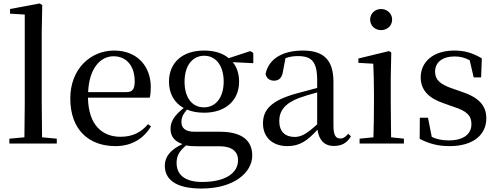

<svg xmlns="http://www.w3.org/2000/svg" viewBox="-20 -829 2873 1109"><path d="M120 0H308V-28L223 -36L221 -230V-644L224 -800L209 -809L38 -777V-750L123 -745V-230L121 -36L34 -28V0Z M647 15C739 15 809 -27 852 -99L835 -112C796 -65 746 -39 676 -39C569 -39 491 -108 488 -265H845C849 -281 851 -301 851 -325C851 -445 774 -537 639 -537C504 -537 386 -432 386 -260C386 -78 495 15 647 15ZM489 -297C495 -432 558 -504 636 -504C712 -504 758 -446 758 -360C758 -316 747 -297 710 -297Z M1158 -209C1088 -209 1046 -267 1046 -357C1046 -448 1090 -507 1160 -507C1227 -507 1272 -449 1272 -358C1272 -268 1228 -209 1158 -209ZM1159 -178C1285 -178 1361 -251 1361 -357C1361 -402 1349 -441 1324 -470L1443 -464V-523L1426 -534L1301 -493C1268 -521 1220 -537 1159 -537C1031 -537 956 -465 956 -357C956 -290 986 -235 1041 -205C986 -162 965 -126 965 -85C965 -42 988 -12 1034 3C966 35 932 75 932 128C932 203 988 260 1144 260C1334 260 1437 166 1437 69C1437 -15 1380 -68 1251 -68H1104C1050 -68 1028 -90 1028 -124C1028 -151 1038 -170 1060 -196C1088 -184 1121 -178 1159 -178ZM1055 11C1075 15 1097 16 1128 16H1248C1329 16 1355 54 1355 96C1355 169 1285 222 1147 222C1053 222 1000 184 1000 112C1000 69 1017 43 1055 11Z M1909 14C1953 14 1985 -3 2007 -42L1991 -56C1974 -36 1962 -29 1946 -29C1920 -29 1906 -46 1906 -104V-355C1906 -483 1850 -537 1729 -537C1608 -537 1531 -486 1514 -402C1519 -377 1537 -363 1563 -363C1590 -363 1610 -378 1615 -420L1629 -493C1654 -502 1677 -505 1700 -505C1779 -505 1812 -475 1812 -365V-321C1770 -310 1724 -298 1685 -287C1547 -247 1499 -196 1499 -116C1499 -32 1559 15 1639 15C1713 15 1756 -17 1814 -80C1822 -21 1852 14 1909 14ZM1812 -111C1752 -55 1718 -38 1682 -38C1628 -38 1593 -68 1593 -130C1593 -189 1626 -232 1707 -263C1737 -274 1774 -285 1812 -295Z M2181 -655C2216 -655 2245 -680 2245 -716C2245 -751 2216 -777 2181 -777C2146 -777 2118 -751 2118 -716C2118 -680 2146 -655 2181 -655ZM2136 0H2313V-28L2239 -36L2237 -230V-382L2240 -526L2227 -534L2050 -491V-466L2136 -461C2138 -411 2140 -362 2140 -294V-230C2140 -176 2139 -92 2137 -36L2057 -28V0Z M2577 15C2715 15 2789 -52 2789 -145C2789 -217 2749 -265 2647 -299L2595 -317C2521 -342 2493 -369 2493 -415C2493 -467 2533 -503 2606 -503C2638 -503 2665 -496 2693 -481L2716 -382H2759L2763 -492C2711 -522 2667 -537 2605 -537C2480 -537 2410 -470 2410 -382C2410 -305 2461 -260 2544 -232L2597 -213C2679 -188 2703 -159 2703 -112C2703 -55 2658 -18 2572 -18C2532 -18 2502 -25 2474 -38L2452 -149H2405L2404 -27C2459 1 2509 15 2577 15Z"/></svg>

Font: Noto Serif KR Medium
Style: Regular
Weight: 500
Designer: Ryoko NISHIZUKA 西塚涼子 (kana & ideographs); Frank Grießhammer (Latin, Greek & Cyrillic); Wenlong ZHANG 张文龙 (bopomofo); San
Foundry: Adobe
Version: Version 2.001;hotconv 1.1.0;makeotfexe 2.6.0